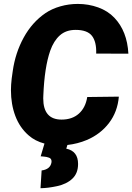

<svg xmlns="http://www.w3.org/2000/svg" viewBox="-20 -742 684 993"><path d="M431.2 -240.2 594.7 -242.2Q587.9 -163.6 543.9 -106Q500 -48.3 429.2 -18.1Q381.3 2 328.6 7.8L322.8 26.9Q383.8 39.6 383.8 106Q383.8 154.3 354.2 182.1Q324.7 210 275.4 220.7Q227.5 231 189.5 231.4L195.3 139.6Q239.7 133.8 246.1 98.6Q246.6 96.7 246.6 92.8Q246.6 78.1 233.6 73.5Q220.7 68.8 207.5 67.9Q194.3 66.9 190.4 66.4L210 0.5Q160.6 -12.7 127.9 -42Q82 -82 59.3 -142.3Q36.6 -202.6 36.6 -275.4Q36.6 -303.2 40.5 -335.9L45.9 -374.5Q59.1 -468.3 102.5 -547.6Q146 -627 215.3 -674.3Q248.5 -696.8 292.2 -709.2Q335.9 -721.7 382.3 -721.7Q438 -721.7 488 -703.6Q538.1 -685.5 571.8 -649.9Q637.7 -580.6 644 -464.4L477.5 -464.8Q479.5 -525.9 455.6 -556.6Q431.6 -587.4 371.1 -587.4Q321.3 -587.4 289.6 -559.1Q257.8 -530.8 239.7 -479.5Q210 -394.5 204.1 -248Q203.6 -243.2 203.6 -233.4Q203.6 -123.5 298.3 -123.5Q353.5 -123.5 387.9 -154.3Q422.4 -185.1 431.2 -240.2Z"/></svg>

Font: Mardoto Black
Style: Italic
Weight: 900
Italic angle: -12°
Designer: Christian Robertson, Vahan Hovhannisyan
Foundry: Google
Version: Version 1.000